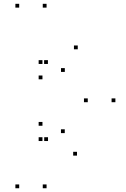

<svg xmlns="http://www.w3.org/2000/svg" viewBox="-20 -795 660 1008"><path d="M80.8 -755V-775H60.8V-755ZM80.8 193.3V173.3H60.8V193.3ZM224.5 193.3V173.3H204.5V193.3ZM224.5 -755V-775H204.5V-755ZM388.2 -536.2V-556.2H368.2V-536.2ZM231.6 -459.2V-479.2H211.6V-459.2ZM202.9 -459.2V-479.2H182.9V-459.2ZM202.9 -378.6V-398.6H182.9V-378.6ZM320.3 -417.4V-437.4H300.3V-417.4ZM440.8 -258.4V-278.4H420.8V-258.4ZM320 -96.2V-116.2H300V-96.2ZM202.9 -134.8V-154.8H182.9V-134.8ZM202.9 -54.6V-74.6H182.9V-54.6ZM232.1 -54.6V-74.6H212.1V-54.6ZM384.2 22V2H364.2V22ZM585.8 -258.4V-278.4H565.8V-258.4Z"/></svg>

Font: Monaspace Neon Dots Var
Style: Regular
Weight: 400
Designer: Riley Cran and the Lettermatic Team
Version: Version 1.100 (Monaspace Neon Dots)